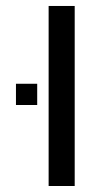

<svg xmlns="http://www.w3.org/2000/svg" viewBox="-20 -620 331 640"><path d="M142.1 0V-600.1H229V0ZM33.2 -340.8H104V-270H33.2Z"/></svg>

Font: Miedinger*
Style: Book
Weight: 400
Version: Version 001.000